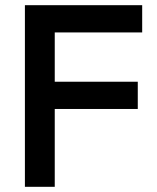

<svg xmlns="http://www.w3.org/2000/svg" viewBox="-20 -720 606 740"><path d="M76 0V-700H191V0ZM155 -300V-405H511V-300ZM155 -595V-700H528V-595Z"/></svg>

Font: Outfit Thin Medium
Style: Regular
Weight: 500
Version: Version 1.100;gftools[0.9.27]